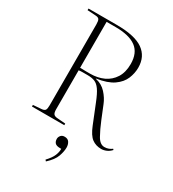

<svg xmlns="http://www.w3.org/2000/svg" viewBox="-232 -854 1114 1239"><g transform="rotate(30 325.5 -234.0)"><path d="M578 14Q538 14 509 -7.5Q480 -29 456 -89L400 -228Q378 -284 359 -311Q340 -338 318 -346.5Q296 -355 264 -355Q243 -355 228 -355Q213 -355 199 -353V-62Q199 -39 206 -29Q213 -19 232 -17L296 -12V0H55V-12L119 -17Q138 -19 144 -28.5Q150 -38 150 -63V-666Q150 -693 143.5 -703Q137 -713 117 -714L55 -718V-730H263Q400 -730 462 -686.5Q524 -643 524 -560Q524 -518 507 -477Q490 -436 446.5 -405.5Q403 -375 323 -363V-361Q370 -351 401 -317Q432 -283 447 -245L486 -149Q510 -90 533.5 -48.5Q557 -7 590 -7Q607 -7 621 -12.5Q635 -18 645 -26L651 -20Q636 -3 616.5 5.5Q597 14 578 14ZM274 -371Q330 -371 374 -391.5Q418 -412 444 -453Q470 -494 470 -556Q470 -638 419 -676Q368 -714 265 -714H199V-372Q230 -371 247 -371Q264 -371 274 -371ZM310 262 302 253Q334 219 345 192Q356 165 355 142H347Q319 142 308.5 130.5Q298 119 298 100Q298 87 307.5 75Q317 63 336 63Q360 63 370.5 79.5Q381 96 381 118Q381 147 368 184Q355 221 310 262Z"/></g></svg>

Font: Literata 72pt ExtraLight
Style: Regular
Weight: 200
Designer: Latin by Veronika Burian and Jose Scaglione. Greek by Irene Vlachou. Cyrillic by Vera Evstafieva.
Foundry: TypeTogether
Version: Version 3.002